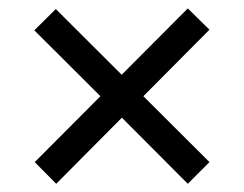

<svg xmlns="http://www.w3.org/2000/svg" viewBox="-20 -592 580 456"><path d="M113.5 -155.5 62.5 -207 218.5 -363.5 61.5 -520 112.5 -570.5 269 -414.5 426 -572 477.5 -521.5 320.5 -363.5 477.5 -207 426 -155.5 269.5 -312.5Z"/></svg>

Font: Public Sans
Style: Regular
Weight: 400
Designer: The Public Sans project authors (U.S. Web Design System). Libre Franklin designed by Pablo Impallari and Rodrigo Fuenzal
Version: Version 1.008; ttfautohint (v1.8.1) -l 8 -r 50 -G 200 -x 14 